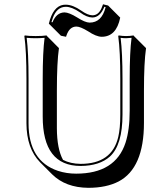

<svg xmlns="http://www.w3.org/2000/svg" viewBox="-20 -814 788 900"><path d="M413.1 -742.2Q440.9 -742.2 455.6 -774.9Q459.5 -783.7 462.9 -793.9L486.8 -788.1L543.5 -731.4Q525.4 -641.6 456.5 -641.6Q430.7 -642.1 392.6 -667.5Q356.4 -689.5 338.4 -689.5Q306.2 -689.5 292 -648.9Q290.5 -644.5 289.6 -641.6L265.6 -646.5L209 -703.1Q228.5 -784.7 277.8 -791.5Q283.7 -792 289.1 -792Q321.8 -791.5 360.8 -764.2Q391.1 -742.7 413.1 -742.2ZM543.9 -444.8Q543.9 -573.7 534.2 -645L536.1 -647.9Q554.7 -645 570.8 -645Q588.4 -645 606 -647.9L607.9 -645L664.6 -588.4Q654.8 -521.5 654.8 -388.7V-238.3Q654.8 -25.9 536.1 36.6Q478.5 66.4 393.6 66.4Q287.6 65.4 224.6 3.4L168 -53.2Q104.5 -118.2 104 -235.8V-444.8Q104 -573.7 94.2 -645L96.2 -647.9Q114.3 -645 147 -645Q179.7 -645 198.2 -647.9L200.2 -645L256.3 -588.4Q246.6 -521.5 246.6 -388.7V-212.4Q247.1 -116.2 275.4 -64.5Q310.5 -46.4 357.9 -45.9Q504.4 -45.9 534.2 -171.4Q543.9 -212.4 543.9 -276.9ZM554.2 -444.8V-276.9Q554.2 -134.8 495.6 -80.6Q446.8 -36.6 357.9 -36.1Q179.7 -36.1 180.2 -268.6V-444.8Q180.2 -570.8 189 -636.7Q168.5 -634.8 147 -634.8Q125.5 -634.8 105 -636.7Q113.8 -565.9 113.8 -444.8V-235.8Q113.8 -59.6 251.5 -13.2Q291.5 0 336.9 0Q521 0 568.4 -145Q587.9 -205.1 587.9 -294.9V-444.8Q587.9 -570.3 596.7 -636.7Q583 -635.3 570.8 -634.8Q557.6 -634.8 545.4 -636.7Q554.2 -565.4 554.2 -444.8ZM413.1 -731.9Q386.7 -732.4 355 -755.9Q316.9 -781.7 289.1 -782.2Q246.1 -782.2 227.1 -728.5Q224.1 -719.7 221.2 -710.4L226.1 -709.5Q244.1 -754.9 282.2 -755.9Q304.2 -755.4 341.3 -732.4Q378.4 -708.5 399.9 -708Q456.5 -708 474.6 -778.8Q475.1 -780.3 475.1 -780.8L469.2 -782.2Q449.2 -732.4 413.1 -731.9Z"/></svg>

Font: Linux Biolinum Shadow O
Style: Regular
Weight: 400
Designer: Philipp H. Poll
Foundry: Philipp H. Poll
Version: Version 1.0.4